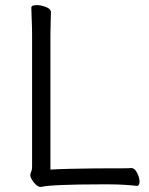

<svg xmlns="http://www.w3.org/2000/svg" viewBox="-20 -725 587 754"><path d="M516 5Q503 3 472 1Q441 -1 413 -1H372Q287 -1 224 1.5Q161 4 142 9H139Q131 9 121.5 0.5Q112 -8 105.5 -19Q99 -30 99 -37Q99 -44 102.5 -51Q106 -58 106 -70V-589Q106 -620 104.5 -649Q103 -678 103 -695Q103 -705 124 -705Q141 -705 160.5 -697.5Q180 -690 180 -677Q180 -665 179 -639.5Q178 -614 178 -588V-59Q209 -61 253 -62Q297 -63 340.5 -63.5Q384 -64 412 -64Q435 -64 458.5 -64Q482 -64 495 -65H496Q509 -65 518.5 -46Q528 -27 528 -12Q528 5 517 5Z"/></svg>

Font: Klee One SemiBold
Style: Regular
Weight: 600
Designer: Fontworks Inc.
Foundry: Fontworks Inc.
Version: Version 1.00;January 12, 2022;FontCreator 13.0.0.2683 64-bit